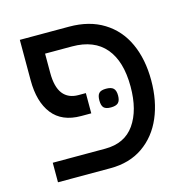

<svg xmlns="http://www.w3.org/2000/svg" viewBox="-93 -701 786 793"><g transform="rotate(-15 300.0 -304.5)"><path d="M59.5 -83.5H284Q367.5 -83.5 409.5 -143.5Q451.5 -203.5 451.5 -304.5Q451.5 -412.5 403.2 -469.8Q355 -527 260.5 -527H145.5V-444.5Q145.5 -384.5 168.2 -355.2Q191 -326 234.5 -326H266V-239.5H223Q141 -239.5 100.2 -291.8Q59.5 -344 59.5 -436V-609H270Q356.5 -609 417.5 -571.2Q478.5 -533.5 509.5 -465.5Q540.5 -397.5 540.5 -307.5Q540.5 -219 510.8 -149.5Q481 -80 423.2 -40Q365.5 0 284 0H59.5ZM312 -282Q312 -304 320.8 -313Q329.5 -322 351 -322Q373 -322 382.5 -312.8Q392 -303.5 392 -282Q392 -260.5 382.5 -251.2Q373 -242 351 -242Q329.5 -242 320.8 -251Q312 -260 312 -282Z"/></g></svg>

Font: JuliaMono
Style: Regular
Weight: 400
Monospace: yes
Designer: cormullion
Foundry: corm
Version: Version 0.055; ttfautohint (v1.8.4)